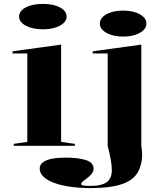

<svg xmlns="http://www.w3.org/2000/svg" viewBox="-20 -742 835 977"><path d="M198 -593Q163 -593 135.5 -601.5Q108 -610 92.5 -624.5Q77 -639 77 -658Q77 -677 92.5 -691.5Q108 -706 135.5 -714Q163 -722 198 -722Q234 -722 261 -714Q288 -706 303.5 -691.5Q319 -677 319 -658Q319 -639 303.5 -624.5Q288 -610 261 -601.5Q234 -593 198 -593ZM50 0V-10L119 -20V-470H44V-481L291 -515V-20L361 -10V0ZM607 -556Q572 -556 545.5 -564.5Q519 -573 503.5 -588Q488 -603 488 -621Q488 -642 503.5 -656.5Q519 -671 545.5 -679.5Q572 -688 607 -688Q641 -688 667.5 -679.5Q694 -671 709.5 -656.5Q725 -642 725 -621Q725 -603 709.5 -588Q694 -573 667.5 -564.5Q641 -556 607 -556ZM440 215Q386 215 339 208.5Q292 202 256.5 189Q221 176 201.5 157.5Q182 139 182 116Q182 96 199 83.5Q216 71 246 65.5Q276 60 314 60Q378 60 417 72.5Q456 85 456 116Q456 131 446.5 142.5Q437 154 424.5 163.5Q412 173 402.5 180.5Q393 188 393 195Q393 199 403 201.5Q413 204 439 204Q498 204 523.5 184.5Q549 165 549 125Q549 101 544 72Q539 43 528 0V-470H452V-481L699 -515V0Q705 37 702.5 63.5Q700 90 691 113Q673 166 612.5 190.5Q552 215 440 215Z"/></svg>

Font: Kalnia SemiExpanded
Style: Regular
Weight: 400
Width: 6
Designer: Frida Medrano
Foundry: Frida Medrano
Version: Version 1.105